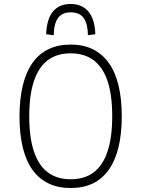

<svg xmlns="http://www.w3.org/2000/svg" viewBox="-20 -937 710 965"><path d="M335 8Q272 8 224 -15Q176 -38 143.5 -83Q111 -128 94.5 -195.5Q78 -263 78 -351Q78 -439 94.5 -507Q111 -575 143.5 -621Q176 -667 224 -690Q272 -713 335 -713Q399 -713 446.5 -689.5Q494 -666 526.5 -621Q559 -576 575.5 -508.5Q592 -441 592 -352Q592 -264 575.5 -196.5Q559 -129 526.5 -83.5Q494 -38 446.5 -15Q399 8 335 8ZM335 -36Q404 -36 450 -70Q496 -104 520 -174.5Q544 -245 544 -353Q544 -461 520 -531Q496 -601 449.5 -635Q403 -669 335 -669Q267 -669 221 -635Q175 -601 151 -531Q127 -461 127 -352Q127 -245 151 -174.5Q175 -104 221 -70Q267 -36 335 -36ZM250 -760 212 -765Q215 -842 246.5 -879.5Q278 -917 335 -917Q393 -917 425 -878Q457 -839 459 -765L422 -760Q421 -817 401 -846Q381 -875 335 -875Q293 -875 272 -847Q251 -819 250 -760Z"/></svg>

Font: Nunito Sans 7pt Condensed ExtraLight
Style: Regular
Weight: 250
Width: 3
Designer: Vernon Adams
Foundry: Vernon Adams
Version: Version 3.101;gftools[0.9.27]